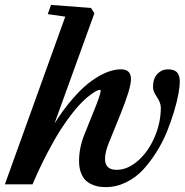

<svg xmlns="http://www.w3.org/2000/svg" viewBox="-26 -745 747 776"><path d="M-6.3 0 237.8 -677.7 167 -688 180.2 -725.1 341.8 -712.9 355.5 -691.4 194.3 -246.1Q232.4 -306.2 271.5 -350.3Q310.5 -394.5 345 -418.7Q379.4 -442.9 408.4 -453.9Q437.5 -464.8 462.9 -464.8Q503.4 -464.8 503.4 -425.3Q503.4 -388.2 460.4 -282.2L416 -172.9Q398.4 -130.9 398.4 -103Q398.4 -58.6 445.3 -58.6Q489.7 -58.6 531.5 -95.2Q573.2 -131.8 598.6 -190.4Q624 -249 624 -310.1Q624 -329.1 608.2 -352.8Q592.3 -376.5 592.3 -392.1Q592.3 -427.7 610.1 -446.3Q627.9 -464.8 652.3 -464.8Q678.2 -464.8 689.5 -452.6Q700.7 -440.4 700.7 -415Q700.7 -396.5 695.1 -365.5Q689.5 -334.5 677.5 -294.4Q665.5 -254.4 648.7 -212.6Q631.8 -170.9 606.4 -130.6Q581.1 -90.3 552 -58.8Q522.9 -27.3 483.6 -8.1Q444.3 11.2 401.9 11.2Q386.2 11.2 372.6 9Q358.9 6.8 343.8 -0.2Q328.6 -7.3 318.1 -18.3Q307.6 -29.3 300.5 -48.8Q293.5 -68.4 293.5 -93.8Q293.5 -147.9 314.9 -200.7L353.5 -296.9Q380.9 -363.8 380.9 -378.4Q380.9 -381.8 377 -381.8Q373.5 -381.8 365.7 -378.4Q357.9 -375 342.8 -364.3Q327.6 -353.5 310.1 -336.9Q292.5 -320.3 268.6 -290.3Q244.6 -260.3 220 -222.2Q195.3 -184.1 165 -126.2Q134.8 -68.4 105.5 0Z"/></svg>

Font: Elstob 6pt
Style: Italic
Weight: 700
Italic angle: -20°
Designer: Peter S. Baker
Version: Version 1.015